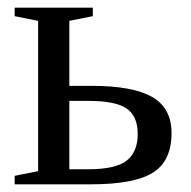

<svg xmlns="http://www.w3.org/2000/svg" viewBox="-20 -479 496 499"><path d="M209.5 -39.1Q279.8 -39.1 308.8 -61.3Q337.9 -83.5 337.9 -130.9Q337.9 -177.2 309.1 -197Q280.3 -216.8 209.5 -216.8H160.2V-39.1ZM221.2 -459V-437L160.2 -424.8V-255.9H218.3Q324.7 -255.9 375.2 -227.1Q425.8 -198.2 425.8 -133.3Q425.8 -60.5 377.4 -30.3Q329.1 0 216.8 0H18.1V-22L79.1 -34.2V-424.8L18.1 -437V-459Z"/></svg>

Font: Liberation Serif
Style: Regular
Weight: 400
Designer: Steve Matteson
Foundry: Ascender Corporation
Version: Version 2.1.5